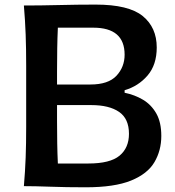

<svg xmlns="http://www.w3.org/2000/svg" viewBox="-20 -795 749 820"><path d="M345.7 4.9Q261.7 4.9 195.1 2.4Q128.4 0 82 0Q87.4 -63.5 89.6 -122.3Q91.8 -181.2 91.8 -253.4V-513.7Q91.8 -587.4 89.6 -647.2Q87.4 -707 82 -771.5Q152.8 -771.5 230.7 -773.4Q308.6 -775.4 388.2 -775.4Q529.3 -775.4 589.4 -726.6Q649.4 -677.7 649.4 -592.3Q649.4 -518.1 610.1 -472.4Q570.8 -426.8 512.2 -409.7V-398.9Q555.2 -390.1 590.6 -369.1Q626 -348.1 647.5 -310.5Q668.9 -272.9 668.9 -214.4Q668.9 -152.3 639.6 -102.5Q610.4 -52.7 539.8 -23.9Q469.2 4.9 345.7 4.9ZM223.6 -434.1H366.2Q442.4 -434.1 477.3 -471.4Q512.2 -508.8 512.2 -561.5Q512.2 -676.8 378.4 -676.8H227.1Q225.1 -632.3 224.4 -588.1Q223.6 -543.9 223.6 -489.7ZM227.1 -96.7H357.4Q450.2 -96.7 490.5 -130.1Q530.8 -163.6 530.8 -223.6Q530.8 -288.1 488.5 -317.1Q446.3 -346.2 369.6 -346.2H223.6V-277.8Q223.6 -224.6 224.4 -182.1Q225.1 -139.6 227.1 -96.7Z"/></svg>

Font: Pinar-DS1-FD SemiBold
Style: Regular
Weight: 600
Designer: Amin Abedi
Version: Version 3.000